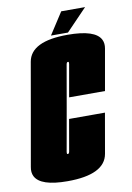

<svg xmlns="http://www.w3.org/2000/svg" viewBox="-118 -852 626 912"><g transform="rotate(-10 195.0 -396.0)"><path d="M133 4Q3 4 -23 -48Q-32.5 -67 -27.5 -93Q-10.5 -190 16 -340Q42 -490 59 -585.5Q76 -681 253 -681Q387 -681 412.5 -628.5Q421.5 -610 417 -585.5Q400 -490 382 -387H209Q234.5 -532 236.5 -543Q238 -551 235 -553.5Q234 -554 232.5 -554Q226.5 -554 224.5 -543Q222.5 -532 189 -340Q154.5 -145 152.5 -134Q151 -126 154 -123.5Q155 -123 156.5 -123Q162.5 -123 164.5 -134Q166.5 -145 191 -286H364Q347.5 -190 330.2 -93Q313 4 133 4ZM175 -691 243 -796H358L257 -691Z"/></g></svg>

Font: Anybody UltraCondensed Black
Style: Italic
Weight: 900
Width: 1
Italic angle: -10°
Designer: Tyler Finck
Foundry: Etcetera Type Company
Version: Version 1.010; ttfautohint (v1.8.3) -l 8 -r 50 -G 200 -x 14 